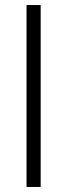

<svg xmlns="http://www.w3.org/2000/svg" viewBox="-20 -740 266 760"><path d="M85 0V-720H141V0Z"/></svg>

Font: Geologica Roman Thin
Style: Regular
Weight: 250
Designer: Sindre Bremnes, Frode Helland
Foundry: Monokrom Skriftforlag AS
Version: Version 1.010;gftools[0.9.28]